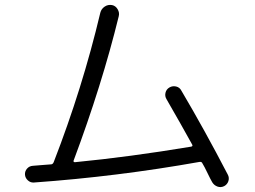

<svg xmlns="http://www.w3.org/2000/svg" viewBox="-20 -759 1040 784"><path d="M118.2 -13.7Q104.5 -12.7 93.8 -22.5Q83 -32.2 82 -45.9Q81.1 -59.6 90.3 -70.3Q99.6 -81.1 114.3 -82Q127 -83 150.9 -85Q174.8 -86.9 188.5 -87.9Q195.3 -87.9 199.2 -96.7Q316.4 -398.4 389.6 -707Q393.6 -722.7 407.2 -731.9Q420.9 -741.2 437.5 -738.3Q452.1 -735.4 460.4 -721.2Q468.8 -707 464.8 -692.4Q396.5 -413.1 280.3 -102.5Q279.3 -96.7 286.1 -96.7Q507.8 -118.2 760.7 -160.2Q768.6 -162.1 764.6 -168.9Q718.8 -252 660.2 -353.5Q652.3 -366.2 655.8 -380.4Q659.2 -394.5 671.9 -401.9Q684.6 -409.2 699.2 -405.8Q713.9 -402.3 720.7 -388.7Q815.4 -228.5 910.2 -45.9Q917 -33.2 912.6 -19.5Q908.2 -5.9 895.5 1Q881.8 7.8 868.2 2.9Q854.5 -2 846.7 -14.6Q839.8 -26.4 827.1 -52.7Q814.5 -79.1 806.6 -91.8Q803.7 -99.6 793.9 -97.7Q459 -38.1 118.2 -13.7Z"/></svg>

Font: Rounded Mgen+ 2m regular
Style: Regular
Weight: 400
Designer: [Source Han Sans]
Ryoko NISHIZUKA  (kana & ideographs); Paul D. Hunt (Latin, Greek & Cyrillic); Wenlong ZHANG  (bopomofo
Version: Version 1.059.20150602